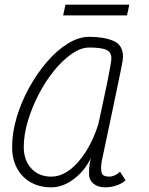

<svg xmlns="http://www.w3.org/2000/svg" viewBox="-20 -790 640 824"><path d="M495 -53 519 -16Q505 -3 481 5.5Q457 14 431 14Q400 14 381 -2Q362 -18 362 -44Q362 -65 364.5 -84Q367 -103 371 -113Q343 -56 296 -21Q249 14 200 14Q150 14 112 -7.5Q74 -29 53 -68Q32 -107 32 -159Q32 -220 51.5 -286Q71 -352 105 -413.5Q139 -475 181.5 -524.5Q224 -574 271 -603Q318 -632 363 -632Q426 -632 467 -614.5Q508 -597 508 -545Q508 -541 506 -527.5Q504 -514 498 -486Q492 -458 482 -408.5Q472 -359 455.5 -282Q439 -205 416 -95Q412 -67 416 -49.5Q420 -32 449 -32Q460 -32 472.5 -37.5Q485 -43 495 -53ZM200 -32Q240 -32 278 -60Q316 -88 348.5 -139Q381 -190 402 -257Q428 -376 443 -450Q458 -524 458 -540Q458 -567 435.5 -576.5Q413 -586 363 -586Q327 -586 288 -559Q249 -532 212 -486.5Q175 -441 146 -385Q117 -329 99.5 -270.5Q82 -212 82 -159Q82 -102 114.5 -67Q147 -32 200 -32ZM251 -724 261 -770H535L525 -724Z"/></svg>

Font: Victor Mono Thin
Style: Italic
Weight: 100
Italic angle: -12°
Monospace: yes
Designer: Rune Bjørnerås
Version: Version 1.561;gftools[0.9.30]